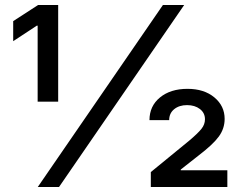

<svg xmlns="http://www.w3.org/2000/svg" viewBox="-20 -747 962 767"><path d="M130.9 0 630.9 -727.1H715.8L215.8 0ZM130.4 -340.8V-644.5H127L32.7 -582.5V-662.6L132.3 -727.1H212.4V-340.8ZM582.5 0V-59.6L736.3 -185.5Q770.5 -214.4 784.7 -232.2Q798.8 -250 798.8 -270.5Q798.8 -295.9 778.6 -311.5Q758.3 -327.1 727.1 -327.1Q695.8 -327.1 675.8 -310.8Q655.8 -294.4 655.8 -267.1H577.1Q577.1 -323.2 619.1 -357.7Q661.1 -392.1 729 -392.1Q795.4 -392.1 836.4 -357.9Q877.4 -323.7 877.4 -272Q877.4 -233.4 854 -201.4Q830.6 -169.4 772.9 -125.5L702.1 -69.8V-66.9H888.2V0Z"/></svg>

Font: Interop Med
Style: Regular
Weight: 500
Designer: Rasmus Andersson, Google, Jang Haemin
Foundry: jhaemin
Version: Version 1.007